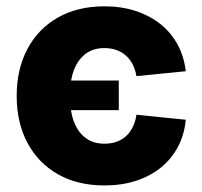

<svg xmlns="http://www.w3.org/2000/svg" viewBox="-20 -564 627 595"><path d="M303.7 10.7Q220.2 10.7 159.2 -24.2Q98.1 -59.1 64.9 -121.6Q31.7 -184.1 31.7 -266.6Q31.7 -349.6 64.9 -412.1Q98.1 -474.6 159.2 -509.5Q220.2 -544.4 303.7 -544.4Q356.4 -544.4 400.4 -530Q444.3 -515.6 477.3 -489.3Q510.3 -462.9 530.3 -426Q550.3 -389.2 555.7 -343.3L402.8 -328.1Q399.4 -348.1 391.4 -364Q383.3 -379.9 370.6 -391.4Q357.9 -402.8 341.1 -408.9Q324.2 -415 303.7 -415Q268.6 -415 244.6 -396.7Q220.7 -378.4 208.5 -345.2Q196.3 -312 196.3 -267.1Q196.3 -222.2 208.5 -188.7Q220.7 -155.3 244.6 -137Q268.6 -118.7 303.7 -118.7Q324.7 -118.7 341.6 -124.8Q358.4 -130.9 371.1 -142.6Q383.8 -154.3 391.8 -171.1Q399.9 -188 402.8 -208.5L555.7 -192.9Q551.3 -146.5 531.5 -109.1Q511.7 -71.8 478.8 -44.9Q445.8 -18.1 401.4 -3.7Q356.9 10.7 303.7 10.7ZM190.4 -222.7V-314.5H348.1V-222.7Z"/></svg>

Font: Inter 20pt ExtraBold
Style: Regular
Weight: 800
Version: Version 4.001;git-66647c0bb